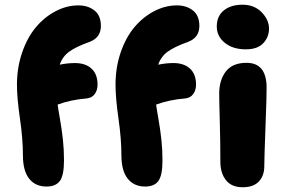

<svg xmlns="http://www.w3.org/2000/svg" viewBox="-20 -808 1205 813"><path d="M1021 -599.1Q965.8 -599.1 931.9 -626.7Q897.9 -654.3 897.9 -695.8Q897.9 -739.7 927.7 -763.9Q957.5 -788.1 1006.8 -788.1Q1056.6 -788.1 1087.9 -756.1Q1119.1 -724.1 1119.1 -687Q1119.1 -650.9 1094.7 -625Q1070.3 -599.1 1021 -599.1ZM176.8 -18.1Q129.9 -18.1 103.5 -51.3Q77.1 -84.5 77.1 -149.9Q77.1 -219.2 64.5 -305.7Q51.8 -392.1 51.8 -449.2Q51.8 -522.5 74 -586.4Q96.2 -650.4 132.6 -693.4Q168.9 -736.3 215.8 -760.7Q262.7 -785.2 312 -785.2Q352.5 -785.2 379.9 -763.7Q407.2 -742.2 407.2 -698.2Q407.2 -648.9 359.9 -630.9Q301.3 -609.9 272.9 -589.1Q244.6 -568.4 232.9 -534.2Q266.6 -541 296.9 -541Q342.3 -541 367.7 -517.3Q393.1 -493.7 393.1 -449.2Q393.1 -426.3 381.1 -409.7Q369.1 -393.1 346.2 -391.1Q279.8 -385.7 224.1 -365.2Q226.1 -348.1 233.9 -304Q241.7 -259.8 246.3 -217.5Q251 -175.3 251 -128.9Q251 -65.4 233.4 -41.7Q215.8 -18.1 176.8 -18.1ZM594.2 -18.1Q547.4 -18.1 520.8 -51.5Q494.1 -85 494.1 -149.9Q494.1 -219.2 481.7 -305.7Q469.2 -392.1 469.2 -449.2Q469.2 -522.9 491.2 -586.7Q513.2 -650.4 549.6 -693.4Q585.9 -736.3 632.8 -760.7Q679.7 -785.2 729 -785.2Q769.5 -785.2 796.9 -763.7Q824.2 -742.2 824.2 -698.2Q824.2 -648.9 776.9 -630.9Q718.3 -609.9 689.9 -589.1Q661.6 -568.4 649.9 -534.2Q683.6 -541 713.9 -541Q759.3 -541 784.7 -517.3Q810.1 -493.7 810.1 -449.2Q810.1 -426.3 798.1 -409.7Q786.1 -393.1 763.2 -391.1Q696.8 -385.7 641.1 -365.2Q643.1 -348.1 650.9 -304Q658.7 -259.8 663.3 -217.5Q668 -175.3 668 -128.9Q668 -65.4 650.6 -41.7Q633.3 -18.1 594.2 -18.1ZM1007.8 -15.1Q960.4 -15.1 936.8 -45.2Q913.1 -75.2 913.1 -123Q913.1 -212.9 910.6 -296.6Q908.2 -380.4 908.2 -411.1Q908.2 -469.2 936.5 -505.6Q964.8 -542 1023.9 -542Q1107.4 -542 1108.9 -439.9Q1109.4 -406.2 1104.2 -271Q1099.1 -135.7 1099.1 -104Q1099.1 -64 1076.2 -39.6Q1053.2 -15.1 1007.8 -15.1Z"/></svg>

Font: Shantell Sans Bouncy
Style: Regular
Weight: 800
Designer: Stephen Nixon, Anya Danilova, Shantell Martin
Foundry: Arrow Type
Version: Version 1.006;[9816181b4]